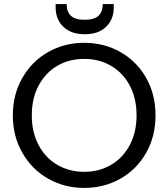

<svg xmlns="http://www.w3.org/2000/svg" viewBox="-20 -915 826 942"><path d="M393 7Q296 7 216 -38.5Q136 -84 89.5 -165.5Q43 -247 43 -349Q43 -451 89.5 -532.5Q136 -614 216 -659.5Q296 -705 393 -705Q491 -705 571 -659.5Q651 -614 697 -533Q743 -452 743 -349Q743 -246 697 -165Q651 -84 571 -38.5Q491 7 393 7ZM393 -72Q466 -72 524.5 -106Q583 -140 616.5 -203Q650 -266 650 -349Q650 -433 616.5 -495.5Q583 -558 525 -592Q467 -626 393 -626Q319 -626 261 -592Q203 -558 169.5 -495.5Q136 -433 136 -349Q136 -266 169.5 -203Q203 -140 261.5 -106Q320 -72 393 -72ZM538 -877Q538 -820 500.5 -783.5Q463 -747 396 -747Q329 -747 291 -783.5Q253 -820 253 -878V-895H307Q307 -857 328 -837.5Q349 -818 396 -818Q442 -818 463 -837.5Q484 -857 484 -895H538Z"/></svg>

Font: A Bank Premium Regular
Style: Regular
Weight: 400
Designer: Ninad Kale (Devanagari), Jonny Pinhorn (Latin), Htun Naung (Myanmar)
Foundry: Indian Type Foundry
Version: 4.004